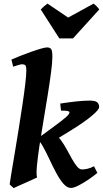

<svg xmlns="http://www.w3.org/2000/svg" viewBox="-20 -999 558 1040"><path d="M517.1 -418.9Q517.1 -404.8 475.8 -370.4Q434.6 -335.9 361.3 -291L260.3 -229L180.2 -246.1L277.3 -317.4Q316.4 -346.2 336.4 -363.5Q356.4 -380.9 356.4 -389.6Q356.4 -401.4 310.5 -399.4L306.2 -438Q349.6 -444.8 392.1 -449.5Q434.6 -454.1 465.3 -454.1Q496.1 -454.1 506.6 -444.8Q517.1 -435.5 517.1 -418.9ZM263.7 -691.9Q263.7 -660.6 256.3 -605.2Q249 -549.8 238 -481.7Q227.1 -413.6 215.1 -342.8Q203.1 -272 193.6 -208.7Q184.1 -145.5 179.9 -99.9Q175.8 -54.2 180.7 -37.6Q173.8 -34.2 156 -26.1Q138.2 -18.1 116.7 -8.5Q95.2 1 77.6 8.8Q60.1 16.6 54.2 20L32.2 0Q34.7 -19 42.2 -64.5Q49.8 -109.9 60.1 -171.1Q70.3 -232.4 81.1 -299.6Q91.8 -366.7 101.3 -429.9Q110.8 -493.2 116.7 -542.7Q122.6 -592.3 122.6 -616.7Q122.6 -641.1 116.5 -646Q110.4 -650.9 99.1 -650.9Q92.8 -650.9 76.2 -645.8Q59.6 -640.6 51.3 -637.7L42 -676.3Q62.5 -685.5 91.1 -696.8Q119.6 -708 149.2 -718.5Q178.7 -729 201.9 -735.6Q225.1 -742.2 234.9 -742.2Q248.5 -742.2 256.1 -734.4Q263.7 -726.6 263.7 -691.9ZM507.3 -62.5Q485.8 -44.4 458 -25.6Q430.2 -6.8 404.8 6.1Q379.4 19 364.3 19Q343.3 19 323.2 -4.2Q303.2 -27.3 284.2 -63Q265.1 -98.6 247.6 -136.5Q230 -174.3 213.1 -204.6Q196.3 -234.9 180.2 -246.1L277.3 -271Q294.9 -260.7 310.8 -238.8Q326.7 -216.8 341.3 -189.9Q356 -163.1 369.9 -138.2Q383.8 -113.3 397.2 -97.2Q410.6 -81.1 423.8 -81.1Q435.1 -81.1 452.9 -84.7Q470.7 -88.4 489.3 -98.6ZM517.6 -947.8 375.5 -791H301.3L200.7 -947.8Q208.5 -956.1 219 -965.1Q229.5 -974.1 237.3 -979.5L349.1 -903.8L487.3 -979.5Q493.2 -974.6 502.7 -965.6Q512.2 -956.5 517.6 -947.8Z"/></svg>

Font: Gentium Book Plus
Style: Bold Italic
Weight: 700
Italic angle: -8°
Designer: Victor Gaultney, Annie Olsen, Iska Routamaa, Becca Hirsbrunner
Foundry: SIL International
Version: Version 6.101